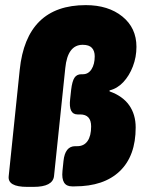

<svg xmlns="http://www.w3.org/2000/svg" viewBox="-20 -728 553 750"><path d="M86 2Q9 2 14 -40L57 -455Q83 -708 315 -708Q403 -708 458 -663.5Q513 -619 513 -545Q513 -505 499 -468.5Q485 -432 461.5 -407Q438 -382 408 -375V-371Q459 -353 484.5 -317Q510 -281 510 -230Q510 -119 448 -59.5Q386 0 272 0H261Q218 0 224 -60L228 -99Q234 -157 274 -157H282Q308 -157 322 -177Q336 -197 336 -234Q336 -281 293 -281H283Q247 -281 254 -341L258 -378Q262 -411 271 -424.5Q280 -438 298 -438H304Q325 -438 337.5 -457.5Q350 -477 350 -508Q350 -529 339 -541Q328 -553 303 -553Q244 -553 235 -462L191 -40Q186 2 111 2Z"/></svg>

Font: Asap Semi Condensed Semi Condensed Black
Style: Italic
Weight: 900
Width: 4
Italic angle: -6°
Designer: Pablo Cosgaya
Foundry: Omnibus-Type
Version: Version 3.001; ttfautohint (v1.8.4.7-5d5b)